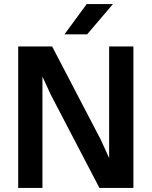

<svg xmlns="http://www.w3.org/2000/svg" viewBox="-20 -930 750 950"><path d="M232 -460 190 -551V0H70V-700H238L478 -240L520 -148V-700H640V0H472ZM409 -910H539L411 -760H299Z"/></svg>

Font: Retni Sans
Style: Bold
Weight: 700
Designer: Vitaly Kuzmin
Foundry: ParaType Ltd.
Version: Version 1.00;March 2, 2019;FontCreator 11.5.0.2425 64-bit; t